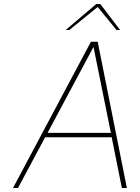

<svg xmlns="http://www.w3.org/2000/svg" viewBox="-20 -941 700 961"><path d="M435 -732H469L615 0H590L539 -254H206L70 0H45ZM535 -276 448 -706 218 -276ZM462 -921H482L581 -791H563L469 -906L327 -791H309Z"/></svg>

Font: Exo Thin
Style: Italic
Weight: 250
Italic angle: -9°
Designer: Natanael Gama
Foundry: Natanael Gama
Version: Version 1.500; ttfautohint (v1.6)